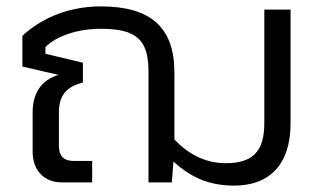

<svg xmlns="http://www.w3.org/2000/svg" viewBox="-20 -570 998 600"><path d="M525 -134V-344C525 -486 449 -550 295 -550C183 -550 100 -505 50 -458V-362L163 -336C105 -319 82 -274 82 -219V-96C82 -39 116 0 174 0H268V-67H211C179 -67 164 -82 164 -116V-217C164 -273 188 -299 239 -312V-374L122 -402V-423C157 -458 223 -480 295 -480C405 -480 444 -447 444 -347V0H517L522 -65C572 -20 627 10 712 10C824 10 888 -58 888 -184V-540H806V-185C806 -95 768 -60 685 -60C619 -60 566 -91 525 -134Z"/></svg>

Font: Kanit Light
Style: Regular
Weight: 300
Designer: Katatrad Team
Foundry: CadsonDemak
Version: Version 1.000;PS 001.000;hotconv 1.0.88;makeotf.lib2.5.64775